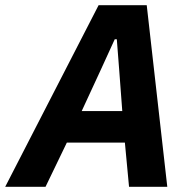

<svg xmlns="http://www.w3.org/2000/svg" viewBox="-55 -718 733 738"><path d="M588 0H441L425 -170H202L120 0H-35L324 -698H509ZM415 -291 403 -451 394 -567H386L333 -451L259 -291Z"/></svg>

Font: IBM Plex Sans
Style: Italic
Weight: 400
Italic angle: -11.31°
Designer: Mike Abbink, Paul van der Laan, Pieter van Rosmalen
Foundry: Bold Monday
Version: Version 3.201